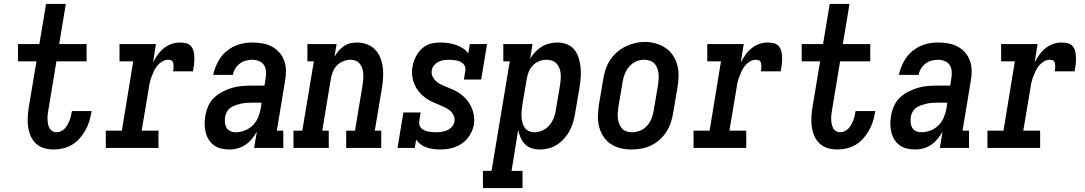

<svg xmlns="http://www.w3.org/2000/svg" viewBox="-20 -755 5540 980"><path d="M254 8Q228 8 204.5 1Q181 -6 163.5 -22.5Q146 -39 136.5 -61Q127 -83 123.5 -107.5Q120 -132 121.5 -157.5Q123 -183 127 -208L166 -442H72V-530H181L215 -735H316L282 -530H422V-442H268L227 -194Q225 -182 223.5 -170Q222 -158 222.5 -146Q223 -134 225 -123Q227 -112 232 -102Q237 -92 247 -86Q257 -80 268 -80Q280 -80 291 -85Q302 -90 310 -98.5Q318 -107 324 -117.5Q330 -128 334.5 -139Q339 -150 341.5 -161Q344 -172 346 -183Q347 -184 347 -185.5Q347 -187 347 -188H448Q447 -186 446.5 -183.5Q446 -181 446 -179Q442 -155 434.5 -132Q427 -109 414.5 -87.5Q402 -66 385 -47Q368 -28 346.5 -15.5Q325 -3 301 2.5Q277 8 254 8Z M520 0V-88H602L660 -442H590V-530H776L761 -436Q771 -456 784.5 -475Q798 -494 816 -508.5Q834 -523 855 -530.5Q876 -538 898 -538Q915 -538 931 -534Q947 -530 956.5 -517.5Q966 -505 969 -489.5Q972 -474 972 -457Q972 -440 970 -423.5Q968 -407 965 -391H863Q865 -397 865.5 -403.5Q866 -410 866 -417Q866 -424 865 -430Q864 -436 861 -441Q858 -446 851.5 -448Q845 -450 839 -450Q823 -450 808.5 -441.5Q794 -433 783.5 -420.5Q773 -408 766 -393Q759 -378 753.5 -363.5Q748 -349 744.5 -333.5Q741 -318 739 -302L703 -88H789V0Z M1153 8Q1153 8 1153 8Q1153 8 1153 8Q1131 8 1110.5 3.5Q1090 -1 1073.5 -12.5Q1057 -24 1046 -41.5Q1035 -59 1030 -78.5Q1025 -98 1024.5 -120Q1024 -142 1028 -163Q1032 -188 1042.5 -212.5Q1053 -237 1072 -255.5Q1091 -274 1115 -286.5Q1139 -299 1164.5 -306.5Q1190 -314 1215 -316Q1240 -318 1265 -318H1330L1336 -357Q1339 -374 1337.5 -392Q1336 -410 1327 -423.5Q1318 -437 1301.5 -443.5Q1285 -450 1268 -450Q1251 -450 1234.5 -445.5Q1218 -441 1204 -430.5Q1190 -420 1181 -405Q1172 -390 1169 -373H1068Q1073 -396 1082 -417.5Q1091 -439 1104.5 -459Q1118 -479 1137 -494.5Q1156 -510 1178 -520Q1200 -530 1222.5 -534Q1245 -538 1268 -538Q1294 -538 1320 -533.5Q1346 -529 1367.5 -517.5Q1389 -506 1405.5 -487.5Q1422 -469 1430.5 -445.5Q1439 -422 1439.5 -395.5Q1440 -369 1435 -342L1393 -88H1426V0H1277L1291 -83Q1280 -64 1266 -46.5Q1252 -29 1233.5 -16.5Q1215 -4 1194.5 2Q1174 8 1153 8ZM1183 -80Q1206 -80 1229.5 -89Q1253 -98 1270.5 -115.5Q1288 -133 1297.5 -156Q1307 -179 1311 -202L1315 -231H1265Q1251 -231 1237.5 -230Q1224 -229 1210.5 -226Q1197 -223 1183.5 -218.5Q1170 -214 1158 -206Q1146 -198 1138.5 -185Q1131 -172 1129 -159Q1127 -145 1128 -130.5Q1129 -116 1135.5 -104Q1142 -92 1155 -86Q1168 -80 1183 -80Z M1478 0V-88H1523L1582 -442H1549V-530H1698L1687 -465Q1696 -481 1708 -495Q1720 -509 1735 -519.5Q1750 -530 1767.5 -534Q1785 -538 1802 -538Q1828 -538 1852.5 -529Q1877 -520 1894 -502.5Q1911 -485 1920.5 -462Q1930 -439 1933.5 -413.5Q1937 -388 1935.5 -361.5Q1934 -335 1930 -309L1893 -88H1926V0H1747V-88H1792L1831 -323Q1833 -337 1834 -351.5Q1835 -366 1834 -379.5Q1833 -393 1829 -406Q1825 -419 1816.5 -429.5Q1808 -440 1795.5 -445Q1783 -450 1769 -450Q1750 -450 1731 -442Q1712 -434 1698.5 -419.5Q1685 -405 1678 -386.5Q1671 -368 1668 -349L1625 -88H1658V0Z M2225 8Q2208 8 2190 5.5Q2172 3 2156.5 -2.5Q2141 -8 2127.5 -18Q2114 -28 2104 -42L2097 0H2009L2039 -181H2127L2120 -136Q2118 -126 2121 -116.5Q2124 -107 2130.5 -100.5Q2137 -94 2146 -90Q2155 -86 2164.5 -84Q2174 -82 2184 -81Q2194 -80 2204 -80Q2218 -80 2233 -82Q2248 -84 2262 -90Q2276 -96 2286.5 -108Q2297 -120 2300 -135Q2302 -152 2295 -166.5Q2288 -181 2276 -191Q2264 -201 2249 -208Q2234 -215 2219.5 -221Q2205 -227 2190 -233.5Q2175 -240 2162 -248.5Q2149 -257 2137 -267.5Q2125 -278 2115.5 -290.5Q2106 -303 2099 -317Q2092 -331 2088 -347Q2084 -363 2083 -379.5Q2082 -396 2085 -413Q2088 -430 2094 -446.5Q2100 -463 2109.5 -478Q2119 -493 2132 -505.5Q2145 -518 2161 -525.5Q2177 -533 2194 -535.5Q2211 -538 2228 -538Q2248 -538 2268.5 -535Q2289 -532 2307.5 -525.5Q2326 -519 2342.5 -508.5Q2359 -498 2370 -482L2378 -530H2466L2436 -349H2348L2355 -394Q2357 -404 2354 -413.5Q2351 -423 2344.5 -429.5Q2338 -436 2329.5 -440Q2321 -444 2311.5 -446Q2302 -448 2292 -449Q2282 -450 2272 -450Q2259 -450 2245 -448Q2231 -446 2218 -439.5Q2205 -433 2195.5 -421.5Q2186 -410 2184 -396Q2181 -379 2188 -364.5Q2195 -350 2207 -339.5Q2219 -329 2233.5 -322.5Q2248 -316 2262.5 -310Q2277 -304 2292 -297.5Q2307 -291 2320 -282.5Q2333 -274 2345 -263.5Q2357 -253 2366.5 -240.5Q2376 -228 2383 -214.5Q2390 -201 2394.5 -185Q2399 -169 2400 -152.5Q2401 -136 2399 -119Q2395 -100 2387 -82Q2379 -64 2366 -48.5Q2353 -33 2336 -21.5Q2319 -10 2300.5 -3.5Q2282 3 2263 5.5Q2244 8 2225 8Z M2445 205V117H2489L2582 -442H2549V-530H2698L2686 -455Q2697 -474 2712 -490Q2727 -506 2745.5 -517Q2764 -528 2784.5 -533Q2805 -538 2825 -538Q2851 -538 2874 -529Q2897 -520 2912 -501Q2927 -482 2934 -458.5Q2941 -435 2943.5 -410.5Q2946 -386 2944 -360Q2942 -334 2938 -309L2916 -179Q2912 -156 2906 -133.5Q2900 -111 2888.5 -89.5Q2877 -68 2861 -49.5Q2845 -31 2824.5 -17.5Q2804 -4 2781 2Q2758 8 2735 8Q2713 8 2693 1.5Q2673 -5 2659 -19.5Q2645 -34 2637 -53Q2629 -72 2625 -92L2591 117H2647V205ZM2707 -80Q2728 -80 2748.5 -89Q2769 -98 2783.5 -115Q2798 -132 2806 -152Q2814 -172 2817 -193L2839 -323Q2841 -337 2842 -352Q2843 -367 2841.5 -381Q2840 -395 2835 -408Q2830 -421 2820.5 -431Q2811 -441 2797.5 -445.5Q2784 -450 2769 -450Q2750 -450 2731.5 -442.5Q2713 -435 2699 -420Q2685 -405 2678 -386.5Q2671 -368 2668 -349L2646 -219Q2644 -204 2642.5 -188.5Q2641 -173 2642 -158.5Q2643 -144 2646.5 -129.5Q2650 -115 2658 -103.5Q2666 -92 2679 -86Q2692 -80 2707 -80Z M3204 8Q3175 8 3147.5 1.5Q3120 -5 3097.5 -20Q3075 -35 3060 -58Q3045 -81 3038 -108Q3031 -135 3032 -164Q3033 -193 3037 -221L3059 -351Q3063 -376 3071 -400.5Q3079 -425 3093.5 -447.5Q3108 -470 3128.5 -488Q3149 -506 3172.5 -517.5Q3196 -529 3221 -535Q3246 -541 3272 -541Q3301 -541 3328 -533Q3355 -525 3377.5 -510Q3400 -495 3415 -472Q3430 -449 3437 -422.5Q3444 -396 3443.5 -366.5Q3443 -337 3438 -309L3416 -179Q3412 -154 3404 -129.5Q3396 -105 3381.5 -82.5Q3367 -60 3347 -42Q3327 -24 3303 -12.5Q3279 -1 3254 3.5Q3229 8 3204 8ZM3206 -80Q3227 -80 3248 -88.5Q3269 -97 3283.5 -114Q3298 -131 3306 -151.5Q3314 -172 3317 -193L3339 -323Q3341 -338 3342 -352.5Q3343 -367 3341 -381.5Q3339 -396 3334 -409Q3329 -422 3319.5 -431.5Q3310 -441 3296 -445.5Q3282 -450 3267 -450Q3246 -450 3226 -441Q3206 -432 3191.5 -415Q3177 -398 3169 -378Q3161 -358 3158 -337L3136 -207Q3134 -192 3133 -177.5Q3132 -163 3134 -149Q3136 -135 3141 -122Q3146 -109 3155 -99Q3164 -89 3177.5 -84.5Q3191 -80 3206 -80Z M3520 0V-88H3602L3660 -442H3590V-530H3776L3761 -436Q3771 -456 3784.5 -475Q3798 -494 3816 -508.5Q3834 -523 3855 -530.5Q3876 -538 3898 -538Q3915 -538 3931 -534Q3947 -530 3956.5 -517.5Q3966 -505 3969 -489.5Q3972 -474 3972 -457Q3972 -440 3970 -423.5Q3968 -407 3965 -391H3863Q3865 -397 3865.5 -403.5Q3866 -410 3866 -417Q3866 -424 3865 -430Q3864 -436 3861 -441Q3858 -446 3851.5 -448Q3845 -450 3839 -450Q3823 -450 3808.5 -441.5Q3794 -433 3783.5 -420.5Q3773 -408 3766 -393Q3759 -378 3753.5 -363.5Q3748 -349 3744.5 -333.5Q3741 -318 3739 -302L3703 -88H3789V0Z M4254 8Q4228 8 4204.5 1Q4181 -6 4163.5 -22.5Q4146 -39 4136.5 -61Q4127 -83 4123.5 -107.5Q4120 -132 4121.5 -157.5Q4123 -183 4127 -208L4166 -442H4072V-530H4181L4215 -735H4316L4282 -530H4422V-442H4268L4227 -194Q4225 -182 4223.5 -170Q4222 -158 4222.5 -146Q4223 -134 4225 -123Q4227 -112 4232 -102Q4237 -92 4247 -86Q4257 -80 4268 -80Q4280 -80 4291 -85Q4302 -90 4310 -98.5Q4318 -107 4324 -117.5Q4330 -128 4334.5 -139Q4339 -150 4341.5 -161Q4344 -172 4346 -183Q4347 -184 4347 -185.5Q4347 -187 4347 -188H4448Q4447 -186 4446.5 -183.5Q4446 -181 4446 -179Q4442 -155 4434.5 -132Q4427 -109 4414.5 -87.5Q4402 -66 4385 -47Q4368 -28 4346.5 -15.5Q4325 -3 4301 2.5Q4277 8 4254 8Z M4653 8Q4653 8 4653 8Q4653 8 4653 8Q4631 8 4610.5 3.5Q4590 -1 4573.5 -12.5Q4557 -24 4546 -41.5Q4535 -59 4530 -78.5Q4525 -98 4524.5 -120Q4524 -142 4528 -163Q4532 -188 4542.5 -212.5Q4553 -237 4572 -255.5Q4591 -274 4615 -286.5Q4639 -299 4664.5 -306.5Q4690 -314 4715 -316Q4740 -318 4765 -318H4830L4836 -357Q4839 -374 4837.5 -392Q4836 -410 4827 -423.5Q4818 -437 4801.5 -443.5Q4785 -450 4768 -450Q4751 -450 4734.5 -445.5Q4718 -441 4704 -430.5Q4690 -420 4681 -405Q4672 -390 4669 -373H4568Q4573 -396 4582 -417.5Q4591 -439 4604.5 -459Q4618 -479 4637 -494.5Q4656 -510 4678 -520Q4700 -530 4722.5 -534Q4745 -538 4768 -538Q4794 -538 4820 -533.5Q4846 -529 4867.5 -517.5Q4889 -506 4905.5 -487.5Q4922 -469 4930.5 -445.5Q4939 -422 4939.5 -395.5Q4940 -369 4935 -342L4893 -88H4926V0H4777L4791 -83Q4780 -64 4766 -46.5Q4752 -29 4733.5 -16.5Q4715 -4 4694.5 2Q4674 8 4653 8ZM4683 -80Q4706 -80 4729.5 -89Q4753 -98 4770.5 -115.5Q4788 -133 4797.5 -156Q4807 -179 4811 -202L4815 -231H4765Q4751 -231 4737.5 -230Q4724 -229 4710.5 -226Q4697 -223 4683.5 -218.5Q4670 -214 4658 -206Q4646 -198 4638.5 -185Q4631 -172 4629 -159Q4627 -145 4628 -130.5Q4629 -116 4635.5 -104Q4642 -92 4655 -86Q4668 -80 4683 -80Z M5020 0V-88H5102L5160 -442H5090V-530H5276L5261 -436Q5271 -456 5284.5 -475Q5298 -494 5316 -508.5Q5334 -523 5355 -530.5Q5376 -538 5398 -538Q5415 -538 5431 -534Q5447 -530 5456.5 -517.5Q5466 -505 5469 -489.5Q5472 -474 5472 -457Q5472 -440 5470 -423.5Q5468 -407 5465 -391H5363Q5365 -397 5365.5 -403.5Q5366 -410 5366 -417Q5366 -424 5365 -430Q5364 -436 5361 -441Q5358 -446 5351.5 -448Q5345 -450 5339 -450Q5323 -450 5308.5 -441.5Q5294 -433 5283.5 -420.5Q5273 -408 5266 -393Q5259 -378 5253.5 -363.5Q5248 -349 5244.5 -333.5Q5241 -318 5239 -302L5203 -88H5289V0Z"/></svg>

Font: Iosevka Slab Semibold Oblique
Style: Regular
Weight: 600
Italic angle: -9°
Monospace: yes
Designer: Belleve Invis
Foundry: Belleve Invis
Version: Version 11.1.1; ttfautohint (v1.8.3)